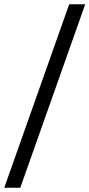

<svg xmlns="http://www.w3.org/2000/svg" viewBox="-21 -770 419 899"><path d="M-1 109 303 -750H378L74 109Z"/></svg>

Font: Mukta
Style: Regular
Weight: 400
Designer: Girish Dalvi and Yashodeep Gholap
Foundry: Ek Type
Version: Version 2.538;PS 1.001;hotconv 16.6.51;makeotf.lib2.5.65220;